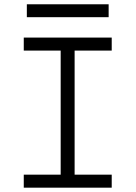

<svg xmlns="http://www.w3.org/2000/svg" viewBox="-20 -867 626 887"><path d="M89.8 0H496.1V-60.1H324.7V-633.3H496.1V-693.4H89.8V-633.3H260.3V-60.1H89.8ZM104 -787.6H481.9V-847.2H104Z"/></svg>

Font: Cascadia Code Light
Style: Regular
Weight: 300
Monospace: yes
Designer: Aaron Bell
Foundry: Saja Typeworks
Version: Version 2404.023